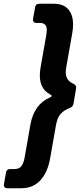

<svg xmlns="http://www.w3.org/2000/svg" viewBox="-64 -892 425 1022"><path d="M-25 110Q-35 110 -40 104Q-45 98 -43 88L-32 26Q-29 8 -11 8H11Q39 8 50.5 -8.5Q62 -25 67 -53L98 -229Q117 -336 201 -373Q211 -377 211 -381Q211 -386 202 -390Q148 -419 148 -490Q148 -512 152 -533L183 -709Q185 -725 185 -733Q185 -770 148 -770H130Q120 -770 115 -776Q110 -782 112 -792L123 -854Q126 -872 144 -872H223Q274 -872 299.5 -842.5Q325 -813 325 -761Q325 -740 320 -712L289 -536Q286 -521 286 -508Q286 -463 327 -446Q344 -438 341 -421L327 -339Q324 -324 309 -318Q279 -307 260 -287Q241 -267 234 -226L203 -50Q190 25 151 67.5Q112 110 50 110Z"/></svg>

Font: Open Sauce Two Black Italic
Style: Regular
Weight: 900
Italic angle: -10°
Designer: Alfredo Marco Pradil
Foundry: Creative Sauce Fz LLC
Version: Version 1.477